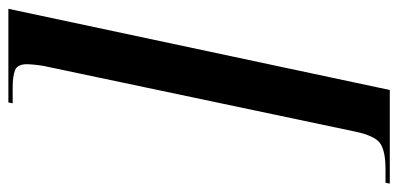

<svg xmlns="http://www.w3.org/2000/svg" viewBox="-284 -540 928 447"><g transform="rotate(90 179.5 -316.0)"><path d="M-24 128 165 -760H383L381 -750H349Q309 -750 290.5 -738.5Q272 -727 262 -680L109 46Q107 58 106 68.5Q105 79 105 85Q105 107 119 112.5Q133 118 159 118H196L194 128Z"/></g></svg>

Font: Noto Serif Display ExtraCondensed SemiBold
Style: Italic
Weight: 600
Width: 2
Italic angle: -12°
Designer: Monotype Design Team
Foundry: Monotype Imaging Inc.
Version: Version 2.009